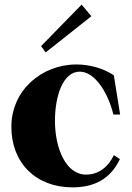

<svg xmlns="http://www.w3.org/2000/svg" viewBox="-20 -793 571 828"><path d="M293 15C383 15 456 -19 497 -107L471 -124C448 -75 407 -40 351 -40C265 -40 217 -152 217 -272C217 -378 251 -484 324 -484C385 -484 443 -403 469 -299H498L471 -468C429 -497 369 -515 310 -515C159 -515 29 -403 29 -246C29 -90 135 15 293 15ZM374 -723 332 -773 157 -594 177 -567Z"/></svg>

Font: Sprat Condesed
Style: Bold
Weight: 700
Width: 3
Designer: Ethan Nakache
Foundry: Collletttivo
Version: Version 2.000;Glyphs 3.2 (3217)